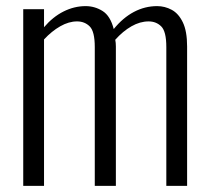

<svg xmlns="http://www.w3.org/2000/svg" viewBox="-20 -608 684 628"><path d="M56 0V-578H124V-519Q153 -553 188 -570.5Q223 -588 260 -588Q290 -588 315.5 -572Q341 -556 352 -513Q382 -550 418 -569Q454 -588 494 -588Q519 -588 541.5 -576Q564 -564 578 -535Q592 -506 592 -456V0H524V-454Q524 -505 507.5 -521.5Q491 -538 466 -538Q438 -538 410 -522Q382 -506 357 -478Q358 -473 358.5 -467.5Q359 -462 359 -456V0H290V-454Q290 -505 273.5 -521.5Q257 -538 232 -538Q205 -538 177 -522Q149 -506 124 -479V0Z"/></svg>

Font: Oswald Light
Style: Regular
Weight: 300
Designer: Vernon Adams
Foundry: Vernon Adams
Version: Version 4.103;gftools[0.9.33.dev8+g029e19f]